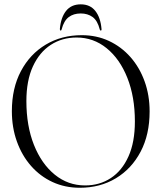

<svg xmlns="http://www.w3.org/2000/svg" viewBox="-20 -876 762 906"><path d="M366 -710Q435.5 -710 494 -682.8Q552.5 -655.5 595.5 -606.8Q638.5 -558 662.2 -492.5Q686 -427 686 -350Q686 -241 643.5 -160.2Q601 -79.5 526.8 -34.8Q452.5 10 356.5 10Q286.5 10 228 -17Q169.5 -44 126.5 -93Q83.5 -142 59.8 -208Q36 -274 36 -351.5Q36 -460 78.8 -540.5Q121.5 -621 196 -665.5Q270.5 -710 366 -710ZM616.5 -303Q616.5 -419 581 -508.5Q545.5 -598 483.2 -648.5Q421 -699 341.5 -699Q273 -699 219.5 -664.2Q166 -629.5 135.2 -562.5Q104.5 -495.5 104.5 -399Q104.5 -282 140.2 -192.2Q176 -102.5 238.5 -51.8Q301 -1 381.5 -1Q450 -1 503 -35.8Q556 -70.5 586.2 -137.8Q616.5 -205 616.5 -303ZM361 -812.5Q327 -812.5 304.2 -795.2Q281.5 -778 271 -738Q270 -732 266 -732Q262 -732 262.5 -739.5Q267 -793 291.5 -824.2Q316 -855.5 361 -855.5Q405.5 -855.5 430 -824.2Q454.5 -793 459 -739.5Q460 -732 455.5 -732Q451.5 -732 450.5 -738Q440 -779 416.8 -795.8Q393.5 -812.5 361 -812.5Z"/></svg>

Font: Fraunces 144pt S000 Light
Style: Regular
Weight: 300
Version: Version 1.000; ttfautohint (v1.8.3)